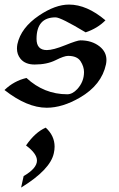

<svg xmlns="http://www.w3.org/2000/svg" viewBox="-21 -475 532 857"><path d="M187.5 5.9Q100.1 5.9 -1 -73.2Q41 -113.8 97.2 -127Q175.8 -54.2 279.3 -54.2Q302.2 -54.2 323.7 -77.1Q354 -109.9 354 -153.3Q354 -177.7 338.6 -201.7Q323.2 -225.6 282.7 -225.6Q265.6 -225.6 227.1 -206.3Q188.5 -187 133.8 -187Q91.3 -187 70.3 -212.9Q54.7 -232.4 54.7 -258.3Q54.7 -267.6 56.6 -277.8Q72.3 -351.1 153.3 -405.8Q225.6 -454.6 287.1 -454.6Q366.7 -454.6 449.7 -384.3Q414.6 -348.6 361.3 -330.6Q250 -397.5 227.1 -397.5Q142.1 -397.5 142.1 -301.3Q142.1 -251.5 188 -251.5Q216.3 -251.5 270 -273.2Q323.7 -294.9 337.9 -294.9Q389.2 -294.9 423.8 -267.6Q454.1 -243.2 454.1 -207.5Q454.1 -198.2 452.1 -188Q432.6 -95.7 335.9 -39.6Q257.8 5.9 187.5 5.9ZM73.2 362.3 84.5 311Q144 276.4 144 241.7Q144 210.4 95.2 174.3Q135.3 115.7 183.1 94.7Q222.7 130.9 222.7 179.7Q222.7 193.8 219.2 209Q203.6 282.2 73.2 362.3Z"/></svg>

Font: Balgruf
Style: Italic
Weight: 500
Italic angle: -12°
Designer: Paul James Miller
Foundry: High-Logic / Made with FontCreator
Version: Version 1.201;March 28, 2021;FontCreator 13.0.0.2683 64-bit